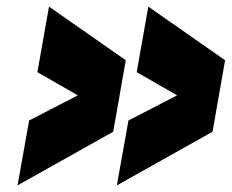

<svg xmlns="http://www.w3.org/2000/svg" viewBox="-20 -600 700 580"><path d="M33 -40 68 -236 215 -312 93 -382 128 -580 360 -418 322 -202ZM333 -40 368 -236 515 -312 393 -382 428 -580 660 -418 622 -202Z"/></svg>

Font: Overused Grotesk Black
Style: Italic
Weight: 900
Italic angle: -10°
Version: Version 0.003